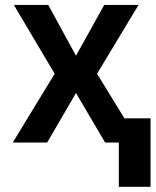

<svg xmlns="http://www.w3.org/2000/svg" viewBox="-20 -565 617 761"><path d="M171.2 -545.5 281.2 -344.1 393.1 -545.5H529.1L364.7 -272.7L532 0H396.7L281.2 -196.4L166.9 0H30.5L196.7 -272.7L34.8 -545.5ZM576.7 -95.9V175.4H451V-95.9Z"/></svg>

Font: InterMG SemiBold
Style: Regular
Weight: 600
Designer: Rasmus Andersson
Foundry: rsms
Version: Version 3.019;December 26, 2023;FontCreator 15.0.0.2955 64-b